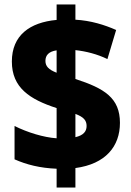

<svg xmlns="http://www.w3.org/2000/svg" viewBox="-20 -780 587 858"><path d="M233 -26V58H317V-29C452 -47 516 -126 516 -231C516 -342 447 -385 317 -427V-556C364 -551 415 -538 460 -516L499 -646C447 -669 386 -688 317 -692V-760H233V-691C113 -680 33 -622 33 -505C33 -388 113 -336 233 -297V-162C175 -166 103 -188 45 -217V-68C99 -44 159 -29 233 -26ZM233 -555V-455C197 -469 183 -484 183 -508C183 -533 198 -550 233 -555ZM317 -167V-271C354 -257 367 -242 367 -217C367 -192 352 -175 317 -167Z"/></svg>

Font: Noto Sans Sinhala SemiCondensed Black
Style: Regular
Weight: 900
Width: 4
Designer: Jelle Bosma - Monotype Design Team
Foundry: Monotype Imaging Inc.
Version: Version 2.006